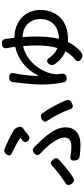

<svg xmlns="http://www.w3.org/2000/svg" viewBox="540 -1368 879 2000"><g transform="rotate(-90 980.0 -368.5)"><path d="M454 -650C491 -631 523 -612 544 -596C538 -591 531 -585 522 -579C495 -560 490 -537 514 -515C532 -499 551 -498 570 -512C596 -532 628 -557 649 -574C658 -581 663 -599 657 -616L654 -624C648 -641 635 -657 623 -665C595 -682 561 -700 526 -717C493 -733 459 -748 428 -761C406 -770 390 -763 375 -745C352 -717 357 -695 390 -681C412 -671 434 -661 454 -650ZM594 -2C629 -26 653 -65 653 -128C653 -173 637 -217 610 -262C582 -307 543 -354 494 -404C479 -419 465 -434 450 -449C429 -470 407 -472 384 -453C357 -430 359 -406 386 -383C401 -369 415 -356 427 -343C478 -290 547 -202 547 -138C547 -82 502 -65 454 -65C421 -65 391 -68 361 -73C319 -82 302 -67 308 -25C312 2 323 17 350 21C387 26 429 30 472 30C515 30 560 22 594 -2ZM790 -198C809 -161 826 -122 838 -86C850 -47 871 -42 907 -61C935 -76 945 -92 934 -122C919 -160 899 -201 876 -243C853 -287 826 -331 800 -366C783 -387 766 -388 742 -375C710 -358 703 -338 725 -310C748 -277 770 -238 790 -198ZM170 -195C140 -172 109 -150 79 -131C48 -113 45 -90 66 -61C84 -35 108 -32 134 -49C170 -72 204 -98 235 -123C266 -148 294 -173 318 -196C338 -216 335 -234 317 -256C296 -283 276 -288 252 -264C228 -241 200 -218 170 -195Z M1305 -449C1354 -505 1419 -551 1500 -568C1504 -523 1506 -474 1506 -424C1506 -350 1499 -276 1479 -210C1438 -225 1407 -254 1380 -291C1361 -323 1337 -328 1313 -299C1300 -283 1298 -263 1308 -244C1342 -190 1390 -150 1445 -127C1426 -93 1402 -62 1372 -36C1334 -9 1331 18 1371 42C1393 55 1415 53 1436 37C1483 -3 1517 -49 1542 -101L1568 -100C1671 -100 1748 -131 1799 -183C1850 -236 1876 -309 1876 -390C1876 -540 1766 -656 1586 -659C1582 -694 1578 -726 1574 -752C1568 -782 1554 -789 1524 -788C1483 -787 1470 -767 1480 -727C1480 -726 1481 -724 1481 -722C1485 -704 1489 -679 1493 -650C1363 -622 1249 -533 1189 -403C1185 -474 1203 -598 1216 -657C1216 -658 1216 -658 1216 -659C1226 -692 1211 -710 1177 -713C1145 -716 1124 -700 1123 -668C1123 -667 1123 -667 1123 -666C1117 -610 1099 -479 1099 -371C1099 -290 1108 -204 1123 -141C1130 -116 1146 -111 1172 -115C1203 -119 1216 -138 1211 -169C1208 -188 1207 -205 1206 -215C1205 -234 1208 -252 1212 -271C1225 -328 1257 -394 1305 -449ZM1735 -515C1766 -481 1781 -436 1781 -387C1781 -329 1761 -281 1726 -248C1691 -215 1639 -196 1575 -194C1593 -267 1599 -344 1599 -424C1599 -475 1597 -526 1593 -574C1658 -571 1705 -549 1735 -515Z"/></g></svg>

Font: GenSenRounded2 TW M
Style: Regular
Weight: 500
Version: Version 2.100;PS 2.1;hotconv 16.6.51;makeotf.lib2.5.65220 DE